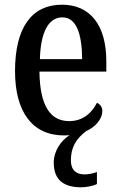

<svg xmlns="http://www.w3.org/2000/svg" viewBox="-20 -567 513 818"><path d="M326 231C345 231 376 226 393 217V166C373 173 356 176 340 176C305 176 282 158 282 116C282 60 305 23 348 -9C389 -27 416 -62 416 -94C416 -112 405 -124 393 -129C372 -87 334 -51 275 -51C194 -51 150 -116 148 -262H433V-305C433 -463 362 -547 244 -547C117 -547 44 -452 44 -264C44 -90 118 10 253 10C261 10 269 9 276 9C240 32 209 76 209 126C209 200 252 231 326 231ZM330 -315H150C153 -429 186 -493 246 -493C306 -493 329 -422 330 -315Z"/></svg>

Font: Noto Serif Georgian Condensed Medium
Style: Regular
Weight: 500
Width: 3
Designer: Monotype Design Team, Akaki Razmadze
Foundry: Google LLC
Version: Version 2.003